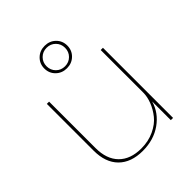

<svg xmlns="http://www.w3.org/2000/svg" viewBox="-202 -837 968 968"><g transform="rotate(-45 282.0 -352.5)"><path d="M219.5 -692Q243 -715 278 -715Q313 -715 336.5 -692Q360 -669 360 -635Q360 -601 336.5 -578Q313 -555 278 -555Q243 -555 219.5 -578Q196 -601 196 -635Q196 -669 219.5 -692ZM325 -682Q306 -701 278 -701Q250 -701 231 -682Q212 -663 212 -635Q212 -607 231 -588Q250 -569 278 -569Q306 -569 325 -588Q344 -607 344 -635Q344 -663 325 -682ZM254 10Q171 10 125 -36Q79 -82 79 -167V-500H95V-169Q95 -90 137.5 -47Q180 -4 257 -4Q308 -4 349.5 -23.5Q391 -43 414.5 -72.5Q438 -102 450.5 -134.5Q463 -167 463 -196V-500H479V0H463V-133Q445 -70 388.5 -30Q332 10 254 10Z"/></g></svg>

Font: Elaine Sans Thin
Style: Regular
Weight: 250
Designer: Wei Huang
Foundry: Wei Huang
Version: Version 2.001;December 24, 2019;FontCreator 12.0.0.2547 64-b